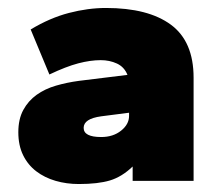

<svg xmlns="http://www.w3.org/2000/svg" viewBox="-20 -694 552 482"><path d="M178 -232Q147 -232 119.5 -240Q92 -248 71 -264Q50 -280 38 -304.5Q26 -329 26 -362Q26 -395 38.5 -418Q51 -441 72 -456Q93 -471 120.5 -479Q148 -487 178 -491L300 -506Q292 -526 273.5 -534.5Q255 -543 233 -543Q207 -543 176.5 -535Q146 -527 104 -507L57 -620Q105 -649 153 -661.5Q201 -674 246 -674Q352 -674 409 -632Q466 -590 466 -499V-240H313V-276Q286 -250 256 -241Q226 -232 178 -232ZM234 -350Q264 -350 284 -366Q304 -382 304 -403V-411L234 -402Q190 -396 190 -373Q190 -350 234 -350Z"/></svg>

Font: Celebes Black
Style: Regular
Weight: 900
Designer: Anugrah Pasau
Foundry: Lafontype
Version: Version 1.000; ttfautohint (v1.8.4)